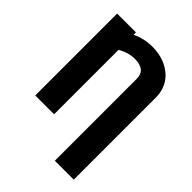

<svg xmlns="http://www.w3.org/2000/svg" viewBox="-260 -870 1206 1206"><g transform="rotate(45 342.5 -267.0)"><path d="M70.7 -727.3H237.9V-706Q300.8 -737.2 375.7 -737.2Q407.7 -737.2 437.7 -731.2Q467.7 -725.1 494.3 -713.1Q521 -701 543.3 -683.1Q565.7 -665.1 581.9 -641.5Q598 -617.9 606.9 -588.6Q615.8 -559.3 615.8 -524.5V203.1H447.4V-524.5Q447.4 -566.1 422.4 -585.6Q397.4 -605.1 351.2 -605.1Q293.3 -605.1 237.9 -572.1V0H70.7Z"/></g></svg>

Font: Inter P Extra Bold
Style: Regular
Weight: 800
Designer: Rasmus Andersson
Foundry: rsms
Version: Version 3.018;git-588b23468